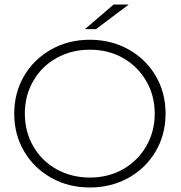

<svg xmlns="http://www.w3.org/2000/svg" viewBox="-20 -825 801 850"><path d="M377.5 5Q283 5 206.5 -38Q130 -81 86.5 -155.5Q43 -230 43 -322Q43 -414 86.5 -488.5Q130 -563 206.5 -606Q283 -649 377.5 -649Q472 -649 548.5 -606.5Q625 -564 669 -489.5Q713 -415 713 -322Q713 -229 669 -154.5Q625 -80 548.5 -37.5Q472 5 377.5 5ZM378 -39Q459 -39 524 -75.5Q589 -112 627 -177Q665 -242 665 -322Q665 -402 627 -467Q589 -532 524 -568.5Q459 -605 378 -605Q297 -605 231 -568.5Q165 -532 127.5 -467Q90 -402 90 -322Q90 -242 127.5 -177Q165 -112 231 -75.5Q297 -39 378 -39ZM483 -805H550L405 -696H356Z"/></svg>

Font: Montserrat Ace
Style: Light
Weight: 300
Designer: Julieta Ulanovsky
Foundry: Julieta Ulanovsky
Version: Version 1